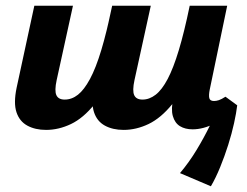

<svg xmlns="http://www.w3.org/2000/svg" viewBox="-20 -444 862 671"><path d="M412 10Q374 10 346.5 -5Q319 -20 308.5 -52Q298 -84 309 -137L372 -424H507L450 -164Q442 -127 449 -111.5Q456 -96 478 -96Q502 -96 524 -113Q546 -130 566 -168Q586 -206 605 -269Q624 -332 643 -424H713Q688 -296 655 -212.5Q622 -129 582 -80Q542 -31 499 -10.5Q456 10 412 10ZM141 10Q103 10 75.5 -5Q48 -20 37.5 -52Q27 -84 38 -137L100 -424H235L178 -164Q170 -127 177 -111.5Q184 -96 206 -96Q231 -96 252.5 -113Q274 -130 294.5 -168Q315 -206 334 -269Q353 -332 372 -424H442Q417 -296 383.5 -212.5Q350 -129 310.5 -80Q271 -31 228 -10.5Q185 10 141 10ZM717 207 609 161Q641 123 667 80Q693 37 713 -4Q733 -45 745 -74L809 -76Q806 -50 798 -13.5Q790 23 777.5 62.5Q765 102 749.5 140Q734 178 717 207ZM653 8Q627 8 609 -3Q591 -14 584 -38.5Q577 -63 586 -103L652 -424H774L713 -131Q709 -111 711.5 -101Q714 -91 728 -91Q736 -91 745 -94Q754 -97 768 -106L809 -76Q772 -33 731 -12.5Q690 8 653 8Z"/></svg>

Font: Ysabeau Office ExtraBold
Style: Italic
Weight: 800
Italic angle: -12°
Designer: Christian Thalmann (Catharsis Fonts)
Version: Version 2.001;gftools[0.9.30]; featfreeze: tnum,lnum,ss02